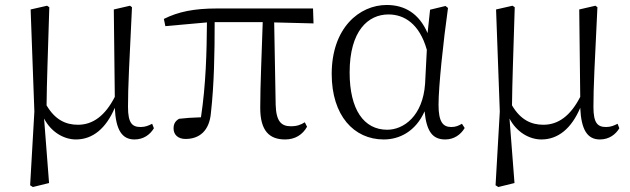

<svg xmlns="http://www.w3.org/2000/svg" viewBox="-20 -546 2529 771"><path d="M285 14C353 14 406 -31 441 -113C445 -24 470 14 520 14C557 14 583 -6 598 -31L591 -49C577 -42 564 -36 545 -36C511 -36 494 -51 494 -117C494 -198 499 -288 510 -517L502 -523L437 -508L441 -157C402 -81 353 -45 293 -45C244 -45 201 -65 167 -123C168 -219 172 -317 178 -517L169 -523L103 -508L118 -98L101 198L112 205L177 189L157 -70C185 -16 236 14 285 14Z M1125 14C1165 14 1195 -5 1213 -37L1204 -55C1188 -45 1173 -39 1148 -39C1110 -39 1089 -58 1087 -125L1081 -456L1239 -452L1237 -512H852C759 -512 696 -499 638 -470L644 -441L811 -456C810 -335 807 -208 787 -75C752 -74 724 -72 699 -69C684 -60 677 -49 677 -30C677 -6 694 12 725 12C781 12 821 -21 827 -93C840 -208 842 -335 842 -457H1035C1031 -329 1025 -204 1025 -113C1025 -20 1062 14 1125 14Z M1521 14C1584 14 1649 -18 1685 -99C1693 -15 1719 14 1768 14C1803 14 1830 -5 1846 -32L1835 -49C1821 -41 1810 -36 1792 -36C1759 -36 1741 -56 1741 -125C1741 -199 1760 -379 1779 -514L1769 -522L1707 -507L1697 -413C1663 -492 1605 -526 1533 -526C1423 -526 1312 -434 1312 -249C1312 -82 1401 14 1521 14ZM1694 -346 1687 -210C1678 -80 1601 -25 1535 -25C1441 -25 1384 -106 1384 -255C1384 -422 1458 -488 1540 -488C1602 -488 1664 -452 1694 -346Z M2154 14C2222 14 2275 -31 2310 -113C2314 -24 2339 14 2389 14C2426 14 2452 -6 2467 -31L2460 -49C2446 -42 2433 -36 2414 -36C2380 -36 2363 -51 2363 -117C2363 -198 2368 -288 2379 -517L2371 -523L2306 -508L2310 -157C2271 -81 2222 -45 2162 -45C2113 -45 2070 -65 2036 -123C2037 -219 2041 -317 2047 -517L2038 -523L1972 -508L1987 -98L1970 198L1981 205L2046 189L2026 -70C2054 -16 2105 14 2154 14Z"/></svg>

Font: Noto Serif CJK HK Light
Style: Regular
Weight: 300
Designer: Ryoko NISHIZUKA 西塚涼子 (kana & ideographs); Frank Grießhammer (Latin, Greek & Cyrillic); Wenlong ZHANG 张文龙 (bopomofo); San
Foundry: Adobe
Version: Version 2.001;hotconv 1.1.0;makeotfexe 2.6.0